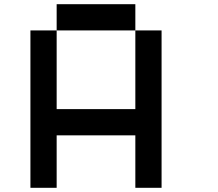

<svg xmlns="http://www.w3.org/2000/svg" viewBox="-20 -895 1040 915"><path d="M125 -750H250V-375H625V-750H750V0H625V-250H250V0H125ZM250 -875H625V-750H250Z"/></svg>

Font: Pixel Operator Mono 8
Style: Regular
Weight: 400
Monospace: yes
Designer: Jayvee Enaguas (HarvettFox96)
Foundry: The Grandoplex Project
Version: Version 1.5.0 (October 25, 2015)